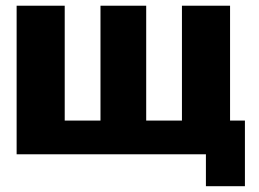

<svg xmlns="http://www.w3.org/2000/svg" viewBox="-20 -540 908 672"><path d="M38.2 0V-520H206.5V0ZM331.7 0V-520H491.7V0ZM616.8 0V-520H785.2V0ZM85.7 0V-118H710.8V0ZM700.7 111.7V-118H837.2V111.7Z"/></svg>

Font: Murecho Thin
Style: Regular
Weight: 100
Designer: Neil Summerour
Foundry: Positype
Version: Version 1.010